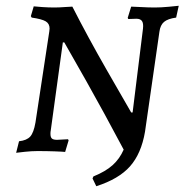

<svg xmlns="http://www.w3.org/2000/svg" viewBox="-20 -524 640 666"><path d="M231 -501Q284 -397 349.5 -282.5Q415 -168 435 -134H440L476 -425Q478 -443 472.5 -451Q467 -459 453 -459L425 -458L423 -462L435 -501Q444 -501 469 -499.5Q494 -498 517 -498Q538 -498 565 -500.5Q592 -503 600 -504L591 -463Q562 -459 549 -448Q536 -437 533 -414L483 -67Q470 9 431 53Q392 97 314 122L301 95L304 88Q346 71 370.5 49Q395 27 409 -5Q340 -135 280 -241.5Q220 -348 203 -377H198L156 -71Q155 -67 155 -60Q155 -48 160 -43.5Q165 -39 178 -39L216 -41L218 -37L206 3Q197 2 169.5 1Q142 0 110 0Q90 0 66.5 2.5Q43 5 36 6L46 -34Q73 -37 85 -50.5Q97 -64 103 -99L151 -415L152 -425Q152 -442 138.5 -450Q125 -458 90 -463L87 -468L97 -502Q105 -501 126.5 -499.5Q148 -498 168 -498Q185 -498 204 -499.5Q223 -501 231 -501Z"/></svg>

Font: Alegreya SC
Style: Italic
Weight: 400
Italic angle: -7°
Designer: Juan Pablo del Peral
Foundry: Huerta Tipografica
Version: Version 2.007; ttfautohint (v1.6)